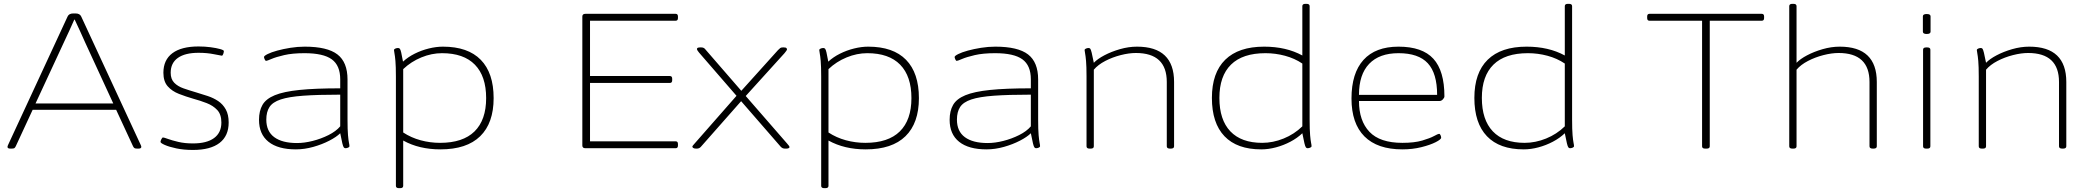

<svg xmlns="http://www.w3.org/2000/svg" viewBox="-20 -772 10897 1000"><path d="M34 2Q19 2 19 -7Q19 -9 20 -12Q21 -15 22 -17L332 -686Q339 -702 362 -702H373Q396 -702 403 -686L713 -17Q714 -15 715 -12Q716 -9 716 -7Q716 2 701 2H696Q686 2 681.5 0Q677 -2 673 -10L585 -200H150L62 -10Q58 -2 54 0Q50 2 39 2ZM313 -552 165 -233H570L423 -552Q410 -581 396.5 -611Q383 -641 369 -670H367Q354 -641 340.5 -611Q327 -581 313 -552Z M985 9Q937 9 899 1Q861 -7 838.5 -17Q816 -27 816 -33Q816 -38 820.5 -47Q825 -56 829 -56Q834 -56 854.5 -48.5Q875 -41 908.5 -33Q942 -25 985 -25Q1057 -25 1095 -53Q1133 -81 1133 -134Q1133 -176 1111.5 -199Q1090 -222 1056.5 -235Q1023 -248 986 -258Q948 -269 912 -283Q876 -297 853.5 -322.5Q831 -348 831 -393Q831 -460 878 -495Q925 -530 1014 -530Q1047 -530 1077 -526Q1107 -522 1126.5 -516.5Q1146 -511 1146 -506Q1146 -501 1143 -491.5Q1140 -482 1135 -482Q1131 -482 1095 -489.5Q1059 -497 1014 -497Q944 -497 906.5 -470.5Q869 -444 869 -393Q869 -360 887.5 -341Q906 -322 936.5 -311.5Q967 -301 1001 -291Q1031 -282 1061.5 -272Q1092 -262 1116.5 -245.5Q1141 -229 1156 -202Q1171 -175 1171 -134Q1171 -64 1123.5 -27.5Q1076 9 985 9Z M1521 6Q1428 6 1378.5 -33.5Q1329 -73 1329 -148Q1329 -194 1347 -225.5Q1365 -257 1411 -276Q1457 -295 1539.5 -303.5Q1622 -312 1752 -312V-359Q1752 -431 1708 -463Q1664 -495 1566 -495Q1503 -495 1460 -485Q1417 -475 1394 -465Q1371 -455 1366 -455Q1362 -455 1358.5 -463Q1355 -471 1355 -475Q1355 -481 1374 -490.5Q1393 -500 1424 -508.5Q1455 -517 1492.5 -523Q1530 -529 1567 -529Q1685 -529 1737.5 -488.5Q1790 -448 1790 -358V-150Q1790 -96 1792.5 -68Q1795 -40 1797.5 -28.5Q1800 -17 1800 -11Q1800 -6 1793 -3Q1786 0 1779 0Q1774 0 1770.5 -4.5Q1767 -9 1763 -25.5Q1759 -42 1752 -78Q1733 -59 1695.5 -39.5Q1658 -20 1612 -7Q1566 6 1521 6ZM1527 -27Q1565 -27 1608.5 -38Q1652 -49 1691 -68.5Q1730 -88 1752 -114V-279Q1635 -279 1559.5 -273.5Q1484 -268 1442 -254Q1400 -240 1383.5 -214.5Q1367 -189 1367 -149Q1367 -88 1408.5 -57.5Q1450 -27 1527 -27Z M2058 208Q2042 208 2042 196V-373Q2042 -427 2039.5 -454.5Q2037 -482 2034.5 -494Q2032 -506 2032 -511Q2032 -516 2039 -519Q2046 -522 2053 -522Q2059 -522 2062.5 -518Q2066 -514 2069.5 -499Q2073 -484 2079 -451Q2105 -475 2140 -492.5Q2175 -510 2213.5 -519.5Q2252 -529 2287 -529Q2417 -529 2484 -460.5Q2551 -392 2551 -261Q2551 -131 2481 -62.5Q2411 6 2274 6Q2163 6 2080 -40V196Q2080 208 2064 208ZM2272 -28Q2391 -28 2451.5 -87.5Q2512 -147 2512 -261Q2512 -375 2453.5 -435Q2395 -495 2282 -495Q2228 -495 2174.5 -473Q2121 -451 2080 -412V-82Q2121 -55 2170.5 -41.5Q2220 -28 2272 -28Z M3029 0Q3013 0 3013 -14V-686Q3013 -700 3029 -700H3499Q3511 -700 3511 -686V-678Q3511 -664 3499 -664H3053V-376H3469Q3481 -376 3481 -362V-354Q3481 -340 3469 -340H3053V-36H3499Q3511 -36 3511 -22V-14Q3511 0 3499 0Z M3606 2Q3595 2 3590.5 -1.5Q3586 -5 3586 -8Q3586 -11 3590 -15.5Q3594 -20 3600 -27L3816 -273L3621 -498Q3617 -503 3613.5 -508Q3610 -513 3610 -517Q3610 -525 3626 -525H3633Q3644 -525 3651 -518L3841 -299L4032 -511Q4040 -519 4044 -522Q4048 -525 4057 -525H4063Q4073 -525 4076 -521.5Q4079 -518 4079 -515Q4079 -512 4074.5 -506Q4070 -500 4066 -495L3864 -272L4079 -25Q4092 -11 4092 -6Q4092 -2 4087 0Q4082 2 4076 2H4068Q4055 2 4046 -8L3840 -245L3630 -7Q3622 2 3609 2Z M4273 208Q4257 208 4257 196V-373Q4257 -427 4254.5 -454.5Q4252 -482 4249.5 -494Q4247 -506 4247 -511Q4247 -516 4254 -519Q4261 -522 4268 -522Q4274 -522 4277.5 -518Q4281 -514 4284.5 -499Q4288 -484 4294 -451Q4320 -475 4355 -492.5Q4390 -510 4428.5 -519.5Q4467 -529 4502 -529Q4632 -529 4699 -460.5Q4766 -392 4766 -261Q4766 -131 4696 -62.5Q4626 6 4489 6Q4378 6 4295 -40V196Q4295 208 4279 208ZM4487 -28Q4606 -28 4666.5 -87.5Q4727 -147 4727 -261Q4727 -375 4668.5 -435Q4610 -495 4497 -495Q4443 -495 4389.5 -473Q4336 -451 4295 -412V-82Q4336 -55 4385.5 -41.5Q4435 -28 4487 -28Z M5118 6Q5025 6 4975.5 -33.5Q4926 -73 4926 -148Q4926 -194 4944 -225.5Q4962 -257 5008 -276Q5054 -295 5136.5 -303.5Q5219 -312 5349 -312V-359Q5349 -431 5305 -463Q5261 -495 5163 -495Q5100 -495 5057 -485Q5014 -475 4991 -465Q4968 -455 4963 -455Q4959 -455 4955.5 -463Q4952 -471 4952 -475Q4952 -481 4971 -490.5Q4990 -500 5021 -508.5Q5052 -517 5089.5 -523Q5127 -529 5164 -529Q5282 -529 5334.5 -488.5Q5387 -448 5387 -358V-150Q5387 -96 5389.5 -68Q5392 -40 5394.5 -28.5Q5397 -17 5397 -11Q5397 -6 5390 -3Q5383 0 5376 0Q5371 0 5367.5 -4.5Q5364 -9 5360 -25.5Q5356 -42 5349 -78Q5330 -59 5292.5 -39.5Q5255 -20 5209 -7Q5163 6 5118 6ZM5124 -27Q5162 -27 5205.5 -38Q5249 -49 5288 -68.5Q5327 -88 5349 -114V-279Q5232 -279 5156.5 -273.5Q5081 -268 5039 -254Q4997 -240 4980.5 -214.5Q4964 -189 4964 -149Q4964 -88 5005.5 -57.5Q5047 -27 5124 -27Z M5655 2Q5639 2 5639 -10V-373Q5639 -427 5636.5 -454.5Q5634 -482 5631.5 -494Q5629 -506 5629 -511Q5629 -516 5636 -519Q5643 -522 5650 -522Q5656 -522 5659 -517.5Q5662 -513 5666 -497Q5670 -481 5677 -445Q5696 -465 5732 -484Q5768 -503 5813 -516Q5858 -529 5902 -529Q6095 -529 6095 -345V-10Q6095 2 6078 2H6074Q6057 2 6057 -10V-345Q6057 -496 5896 -496Q5860 -496 5817 -485Q5774 -474 5736.5 -454.5Q5699 -435 5677 -409V-10Q5677 2 5661 2Z M6549 6Q6423 6 6357.5 -62.5Q6292 -131 6292 -262Q6292 -393 6361.5 -461Q6431 -529 6564 -529Q6679 -529 6763 -483V-740Q6763 -752 6779 -752H6785Q6801 -752 6801 -740V-150Q6801 -96 6803.5 -68Q6806 -40 6808.5 -28.5Q6811 -17 6811 -11Q6811 -6 6804 -3Q6797 0 6790 0Q6785 0 6781.5 -4.5Q6778 -9 6774 -25.5Q6770 -42 6763 -78Q6737 -53 6701 -34Q6665 -15 6625.5 -4.5Q6586 6 6549 6ZM6554 -28Q6610 -28 6665.5 -50.5Q6721 -73 6763 -114V-441Q6723 -468 6673 -481.5Q6623 -495 6571 -495Q6452 -495 6391.5 -435.5Q6331 -376 6331 -262Q6331 -148 6388 -88Q6445 -28 6554 -28Z M7284 6Q7154 6 7086.5 -61.5Q7019 -129 7019 -259Q7019 -391 7081.5 -460Q7144 -529 7264 -529Q7388 -529 7445.5 -466Q7503 -403 7503 -270Q7503 -263 7495 -254.5Q7487 -246 7478 -246H7058Q7058 -143 7112.5 -85.5Q7167 -28 7284 -28Q7347 -28 7387.5 -40Q7428 -52 7449 -63.5Q7470 -75 7475 -75Q7480 -75 7483 -67.5Q7486 -60 7486 -55Q7486 -46 7457.5 -31.5Q7429 -17 7383 -5.5Q7337 6 7284 6ZM7058 -278H7465Q7465 -390 7416.5 -442.5Q7368 -495 7264 -495Q7164 -495 7111 -439.5Q7058 -384 7058 -278Z M7916 6Q7790 6 7724.5 -62.5Q7659 -131 7659 -262Q7659 -393 7728.5 -461Q7798 -529 7931 -529Q8046 -529 8130 -483V-740Q8130 -752 8146 -752H8152Q8168 -752 8168 -740V-150Q8168 -96 8170.5 -68Q8173 -40 8175.5 -28.5Q8178 -17 8178 -11Q8178 -6 8171 -3Q8164 0 8157 0Q8152 0 8148.5 -4.5Q8145 -9 8141 -25.5Q8137 -42 8130 -78Q8104 -53 8068 -34Q8032 -15 7992.5 -4.5Q7953 6 7916 6ZM7921 -28Q7977 -28 8032.5 -50.5Q8088 -73 8130 -114V-441Q8090 -468 8040 -481.5Q7990 -495 7938 -495Q7819 -495 7758.5 -435.5Q7698 -376 7698 -262Q7698 -148 7755 -88Q7812 -28 7921 -28Z M8861 2Q8845 2 8845 -10V-664H8571Q8559 -664 8559 -678V-686Q8559 -700 8571 -700H9156Q9168 -700 9168 -686V-678Q9168 -664 9156 -664H8885V-10Q8885 2 8869 2Z M9315 2Q9299 2 9299 -10V-740Q9299 -752 9315 -752H9321Q9337 -752 9337 -740V-445Q9356 -465 9392 -484Q9428 -503 9473 -516Q9518 -529 9562 -529Q9755 -529 9755 -345V-10Q9755 2 9738 2H9734Q9717 2 9717 -10V-345Q9717 -496 9556 -496Q9520 -496 9477 -485Q9434 -474 9396.5 -454.5Q9359 -435 9337 -409V-10Q9337 2 9321 2Z M10012 2Q9996 2 9996 -10V-513Q9996 -525 10012 -525H10018Q10034 -525 10034 -513V-10Q10034 2 10018 2ZM10015 -595Q9995 -595 9995 -607V-687Q9995 -699 10015 -699Q10035 -699 10035 -687V-607Q10035 -595 10015 -595Z M10302 2Q10286 2 10286 -10V-373Q10286 -427 10283.5 -454.5Q10281 -482 10278.5 -494Q10276 -506 10276 -511Q10276 -516 10283 -519Q10290 -522 10297 -522Q10303 -522 10306 -517.5Q10309 -513 10313 -497Q10317 -481 10324 -445Q10343 -465 10379 -484Q10415 -503 10460 -516Q10505 -529 10549 -529Q10742 -529 10742 -345V-10Q10742 2 10725 2H10721Q10704 2 10704 -10V-345Q10704 -496 10543 -496Q10507 -496 10464 -485Q10421 -474 10383.5 -454.5Q10346 -435 10324 -409V-10Q10324 2 10308 2Z"/></svg>

Font: Asap Expanded Thin
Style: Regular
Weight: 100
Width: 7
Designer: Pablo Cosgaya
Foundry: Omnibus-Type
Version: Version 3.001; ttfautohint (v1.8.4.7-5d5b)